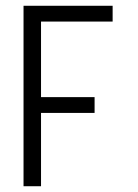

<svg xmlns="http://www.w3.org/2000/svg" viewBox="-20 -645 478 665"><path d="M61.5 -625H370.1V-570.3H122.1V-308.6H307.6V-253.9H122.1V0H61.5Z"/></svg>

Font: Sudo Light
Style: Regular
Weight: 300
Monospace: yes
Designer: Jens Kutilek
Foundry: Jens Kutilek
Version: Version 0.040